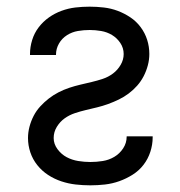

<svg xmlns="http://www.w3.org/2000/svg" viewBox="-20 -548 540 576"><path d="M251 8Q229 8 207 5.5Q185 3 164 -4Q143 -11 124.5 -23Q106 -35 92 -52.5Q78 -70 71 -91Q64 -112 64 -134Q64 -151 68.5 -168Q73 -185 81 -200.5Q89 -216 101 -229Q113 -242 126.5 -252.5Q140 -263 155.5 -271Q171 -279 187.5 -284.5Q204 -290 221 -294Q238 -298 255 -302Q272 -306 288.5 -311.5Q305 -317 319 -327.5Q333 -338 342 -353.5Q351 -369 351 -386Q351 -404 341 -419Q331 -434 316 -443Q301 -452 283.5 -455Q266 -458 249 -458Q231 -458 213.5 -455Q196 -452 181 -442.5Q166 -433 157 -417.5Q148 -402 148 -384V-383H70V-386Q70 -407 76.5 -428Q83 -449 96 -466Q109 -483 126.5 -495.5Q144 -508 164.5 -515.5Q185 -523 206 -525.5Q227 -528 249 -528Q270 -528 291.5 -525.5Q313 -523 333 -515.5Q353 -508 371 -496Q389 -484 402 -466.5Q415 -449 421.5 -428.5Q428 -408 428 -386Q428 -369 423.5 -352Q419 -335 411 -319.5Q403 -304 391.5 -291Q380 -278 366 -267.5Q352 -257 336.5 -249.5Q321 -242 304.5 -236Q288 -230 271.5 -226Q255 -222 238 -218Q221 -214 204.5 -208.5Q188 -203 174 -193Q160 -183 150.5 -167.5Q141 -152 141 -134Q141 -116 152.5 -100.5Q164 -85 180 -76.5Q196 -68 214.5 -65Q233 -62 251 -62Q270 -62 288.5 -65Q307 -68 323 -77.5Q339 -87 349.5 -103Q360 -119 360 -138V-139H438V-136Q438 -114 431 -92.5Q424 -71 410.5 -53.5Q397 -36 378 -24Q359 -12 338 -4.5Q317 3 295 5.5Q273 8 251 8Z"/></svg>

Font: Iosevka Term SS14
Style: Regular
Weight: 400
Monospace: yes
Designer: Belleve Invis
Foundry: Belleve Invis
Version: Version 24.1.1; ttfautohint (v1.8.4)